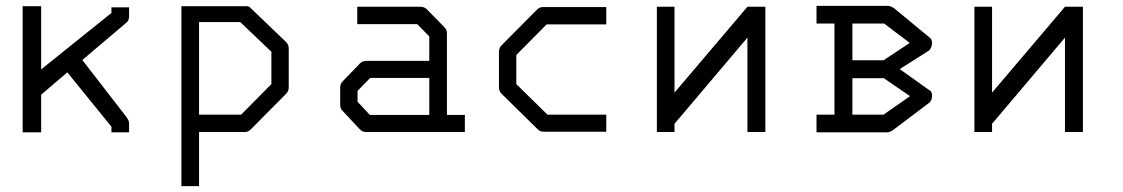

<svg xmlns="http://www.w3.org/2000/svg" viewBox="-20 -499 3820 653"><path d="M120 -177V-49H57V-478H120V-263L359 -455V-474H419V-443Q419 -429.5 410 -422L260 -295L410 -101Q419 -88.5 419 -80V-49H359V-68L209 -253Z M597 -478H817Q826 -478 830 -474L953 -356Q962 -347 962 -335V-201Q962 -189 953 -180L833 -59Q824 -50 813 -50H657V134H597ZM657 -424V-109H800L903 -213V-323L797 -424Z M1440 -108V-234H1239L1196 -190V-153L1238 -108ZM1500 -108H1561V-50H1225Q1213 -50 1204 -59L1146 -121Q1137 -130 1137 -142V-202Q1137 -214 1146 -223L1205 -284Q1213 -292 1226 -292H1440V-375L1399 -417H1195V-476H1411Q1423 -476 1432 -467L1491 -407Q1500 -398 1500 -387Z M2042 -475V-416H1839L1736 -312V-213L1842 -109H2042V-51H1830Q1817 -51 1809 -59L1686 -180Q1677 -189 1677 -201V-324Q1677 -336 1686 -345L1806 -466Q1815 -475 1826 -475Z M2583 -50H2522V-371L2274 -78V-50H2214V-476H2274V-184L2522 -476H2583Z M2818 -109V-419H2757V-479H3000Q3010 -479 3022 -470L3142 -371Q3150 -365.5 3150 -351Q3150 -341.5 3141 -328L3040 -264L3141 -192Q3150 -188.5 3150 -172Q3150 -159 3141 -150L3019 -58Q3007 -49 2998 -49H2757V-109ZM2986 -233H2879V-109H2985L3075 -172ZM2985 -294 3074 -353 2987 -419H2879V-294Z M3663 -50H3602V-371L3354 -78V-50H3294V-476H3354V-184L3602 -476H3663Z"/></svg>

Font: IBM 3270
Style: Regular
Weight: 400
Monospace: yes
Version: Version 2.3.1